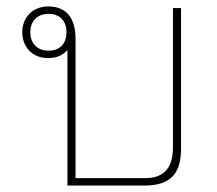

<svg xmlns="http://www.w3.org/2000/svg" viewBox="-20 -575 673 595"><path d="M214 -23V-456C214 -517 187 -555 130 -555C78 -555 49 -518 49 -475C49 -432 78 -395 129 -395C157 -395 176 -405 189 -420V0H428C513 0 541 -42 541 -114V-550H516V-119C516 -58 491 -23 430 -23ZM130 -418C95 -418 74 -441 74 -475C74 -509 95 -532 130 -532C167 -532 186 -509 186 -475C186 -441 167 -418 130 -418Z"/></svg>

Font: Noto Sans Thai Looped Thin
Style: Regular
Weight: 100
Designer: Sasikarn Vongin, Ben Mitchell
Foundry: The Fontpad Ltd
Version: Version 1.001